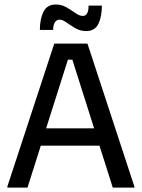

<svg xmlns="http://www.w3.org/2000/svg" viewBox="-20 -847 640 867"><path d="M13.3 0V-5L225 -650H375L586.7 -5V0H489.2L429.2 -189.2H164.2L104.2 0ZM286.7 -577.5 188.3 -267.5H405L306.7 -577.5ZM160 -711.7Q160 -760.8 176.2 -793.8Q192.5 -826.7 231.7 -826.7Q258.3 -826.7 280.4 -813.8Q302.5 -800.8 320.8 -787.9Q339.2 -775 354.2 -775Q365.8 -775 372.9 -785.8Q380 -796.7 380 -821.7H440Q440 -771.7 424.2 -739.2Q408.3 -706.7 369.2 -706.7Q342.5 -706.7 320.4 -719.6Q298.3 -732.5 280.4 -745.4Q262.5 -758.3 248.3 -758.3Q235.8 -758.3 227.9 -746.2Q220 -734.2 220 -711.7Z"/></svg>

Font: Familjen Grotesk GF
Style: Regular
Weight: 400
Designer: Anders Wikstroem, Jonas Baeckman, Matilda Gysing, Kristian Moeller
Foundry: Familjen STHLM AB
Version: Version 2.000; Beta; Release 4; Build 6